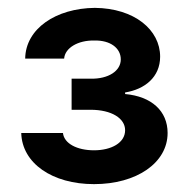

<svg xmlns="http://www.w3.org/2000/svg" viewBox="-20 -826 480 488"><path d="M219 -358C327 -358 406 -412 406 -488C406 -544 365 -581 298 -587V-591C348 -599 387 -630 387 -682C387 -750 322 -805 221 -806C122 -805 45 -753 44 -677H143C145 -704 178 -724 220 -723C260 -724 287 -704 287 -675C287 -646 256 -625 210 -626H162V-547H210C264 -547 298 -525 298 -495C298 -463 263 -444 219 -444C176 -444 143 -461 140 -488H34C36 -411 113 -358 219 -358Z"/></svg>

Font: Wafeq
Style: Bold
Weight: 700
Designer: Rasmus Andersson & Azza Alameddine
Foundry: Google & TypeTogether
Version: Version 3.000;FEAKit 1.0